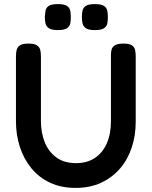

<svg xmlns="http://www.w3.org/2000/svg" viewBox="-20 -903 741 938"><path d="M349 15Q279 15 224.5 -10.5Q170 -36 133 -81.5Q96 -127 77 -185.5Q58 -244 58 -310V-629Q58 -646 61.5 -659.5Q65 -673 77.5 -681.5Q90 -690 119 -690Q148 -690 160.5 -681.5Q173 -673 176.5 -659.5Q180 -646 180 -628V-310Q180 -255 198.5 -208.5Q217 -162 255 -134Q293 -106 352 -106Q405 -106 443 -131Q481 -156 501.5 -202Q522 -248 522 -311V-634Q522 -650 525.5 -662Q529 -674 542 -682Q555 -690 583 -690Q612 -690 624.5 -681.5Q637 -673 640 -659Q643 -645 643 -628V-308Q643 -242 624 -183.5Q605 -125 567 -80.5Q529 -36 474.5 -10.5Q420 15 349 15ZM443 -756Q412 -756 399 -765.5Q386 -775 383 -790Q380 -805 380 -820Q380 -836 383 -850.5Q386 -865 399 -874Q412 -883 444 -883Q476 -883 489 -873.5Q502 -864 504.5 -849.5Q507 -835 507 -819Q507 -804 504.5 -789.5Q502 -775 489 -765.5Q476 -756 443 -756ZM263 -756Q231 -756 218 -765.5Q205 -775 202 -790Q199 -805 199 -820Q200 -836 202.5 -850.5Q205 -865 218 -874Q231 -883 263 -883Q295 -883 308 -873.5Q321 -864 323.5 -849.5Q326 -835 326 -819Q326 -804 323.5 -789.5Q321 -775 308 -765.5Q295 -756 263 -756Z"/></svg>

Font: Fredoka Light Medium
Style: Regular
Weight: 500
Version: Version 2.001